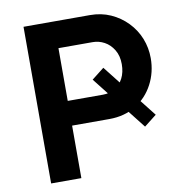

<svg xmlns="http://www.w3.org/2000/svg" viewBox="-80 -783 801 857"><g transform="rotate(-10 320.5 -355.0)"><path d="M83 0V-710H384Q435 -710 477.5 -691Q520 -672 552 -639Q584 -606 601 -563.5Q618 -521 618 -474Q618 -410 589.5 -356Q561 -302 509.5 -270Q458 -238 389 -238H220V0ZM220 -350H380Q410 -350 434 -364.5Q458 -379 472 -406Q486 -433 486 -470Q486 -508 469.5 -535Q453 -562 428 -575.5Q403 -589 375 -589H220ZM346 -424 402 -468 596 -221 540 -177Z"/></g></svg>

Font: YasnoRaleway
Style: Bold
Weight: 700
Designer: Matt McInerney, Pablo Impallari, Rodrigo Fuenzalida
Foundry: Matt McInerney, Pablo Impallari, Rodrigo Fuenzalida
Version: Version 4.026